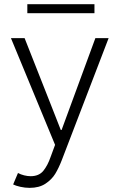

<svg xmlns="http://www.w3.org/2000/svg" viewBox="-20 -700 574 933"><path d="M43.9 196.3 67.4 140.6Q80.6 147.9 97.4 152.1Q114.3 156.2 128.9 156.2Q169.4 156.2 190.7 129.9Q211.9 103.5 225.6 63.5L247.6 3.9L33.2 -514.6H99.6L227.5 -190.4L275.4 -68.4H279.3L443.4 -514.6H507.8L280.3 78.1Q265.1 117.2 248.3 144.8Q231.4 172.4 200.9 192.6Q170.4 212.9 124 212.9Q101.6 212.9 78.9 207.8Q56.2 202.6 43.9 196.3ZM112.8 -679.7H439V-635.7H112.8Z"/></svg>

Font: Reddit Sans Chocolate Light
Style: Regular
Weight: 300
Designer: Stephen Hutchings
Foundry: Reddit
Version: Version 1.013